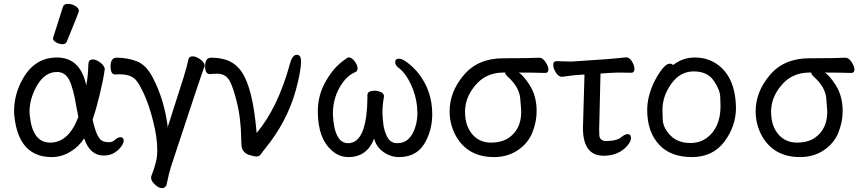

<svg xmlns="http://www.w3.org/2000/svg" viewBox="-20 -790 4460 995"><path d="M240 -51Q336 -51 386 -184L376 -236Q360 -333 339 -375Q318 -417 275 -417Q210 -417 168 -340Q133 -275 133 -212Q133 -199 135 -186Q150 -51 240 -51ZM248 24Q79 24 55 -183Q53 -198 53 -213Q53 -303 99 -383Q161 -492 275 -492Q396 -492 427 -348Q436 -391 438 -458Q439 -482 461 -482Q478 -482 499.5 -466Q521 -450 523 -432Q516 -380 497.5 -303Q479 -226 460 -170Q480 -78 508 -61Q523 -53 546 -53Q562 -53 576.5 -66Q591 -79 604 -79Q621 -79 621 -61Q621 -49 608.5 -31Q596 -13 573 1.5Q550 16 517 16Q446 16 416 -73Q390 -31 344.5 -3.5Q299 24 248 24ZM304 -561Q288 -561 271.5 -570Q255 -579 255 -590Q255 -598 257 -600L306 -754Q310 -770 333 -770Q352 -770 370.5 -759Q389 -748 389 -732Q389 -728 326 -574Q321 -561 304 -561Z M819 185Q803 185 783 166.5Q763 148 763 131V126Q792 51 794 14L795 -11Q795 -78 774 -160Q747 -272 702 -350Q685 -381 661.5 -393Q638 -405 598 -405Q585 -405 577 -404Q553 -404 553 -446Q553 -491 584 -491Q642 -491 690 -472Q738 -453 771 -389Q833 -273 851 -119L850 -134L932 -391Q953 -461 957 -484Q960 -498 979 -498Q995 -498 1017 -483Q1039 -468 1041 -450Q1041 -445 1036 -435Q1024 -406 866 74Q857 101 843 168Q837 185 819 185Z M1310 21Q1297 21 1275 14Q1237 3 1232 -31Q1230 -51 1229.5 -87Q1229 -123 1223.5 -171.5Q1218 -220 1204 -274Q1190 -328 1176 -359Q1162 -390 1143.5 -399Q1125 -408 1108 -408Q1089 -408 1067 -406Q1043 -406 1043 -447Q1043 -491 1074 -491Q1168 -491 1214 -440Q1280 -374 1304 -160L1310 -101Q1420 -231 1483 -461Q1495 -506 1518 -506Q1540 -506 1540 -473Q1540 -420 1512 -319Q1467 -160 1358 -25Q1340 -3 1332 9Q1324 21 1310 21Z M2048 24Q2003 24 1966 -3Q1929 -30 1919 -72Q1882 24 1786 24Q1742 24 1708 -3Q1627 -66 1627 -213Q1627 -301 1672 -375Q1710 -441 1764 -479Q1783 -493 1786 -493Q1802 -493 1817.5 -473Q1833 -453 1833 -436Q1833 -422 1823 -417Q1784 -401 1756 -362Q1705 -291 1705 -199Q1712 -48 1784 -48Q1859 -48 1878 -188Q1884 -236 1884 -281V-297Q1884 -320 1924 -320Q1938 -320 1954 -313Q1970 -306 1970 -290Q1962 -246 1962 -208Q1962 -185 1966.5 -147Q1971 -109 1988 -78.5Q2005 -48 2038 -48Q2109 -48 2134 -138Q2143 -168 2143 -203Q2143 -267 2121 -325Q2090 -406 2044 -440Q2028 -452 2028 -468Q2028 -486 2048 -486Q2063 -486 2088.5 -467.5Q2114 -449 2142 -418Q2220 -324 2220 -199Q2220 -126 2190 -65Q2148 24 2048 24Z M2617 -76Q2681 -121 2681 -210Q2681 -221 2676 -280Q2671 -339 2611 -393Q2599 -403 2598 -414H2589Q2496 -414 2441 -345Q2390 -284 2390 -211Q2390 -134 2432 -89Q2468 -51 2524 -51Q2580 -51 2617 -76ZM2540 24Q2406 24 2344 -83Q2310 -143 2310 -213Q2310 -314 2383.5 -401Q2457 -488 2588 -488Q2724 -488 2775 -491Q2793 -491 2807.5 -468Q2822 -445 2822 -431Q2822 -412 2806 -412Q2739 -414 2669 -414Q2692 -399 2723 -352Q2761 -294 2761 -214Q2761 -159 2739 -103.5Q2717 -48 2664 -12Q2611 24 2540 24Z M3108 17Q3001 17 3001 -127L3009 -404Q2958 -401 2931 -397Q2904 -393 2892 -392Q2875 -392 2861 -413.5Q2847 -435 2847 -454Q2847 -473 2864 -473L2941 -471Q3141 -483 3225 -493Q3242 -493 3255 -471.5Q3268 -450 3268 -433Q3268 -413 3251 -413L3186 -414Q3164 -414 3092 -409L3085 -118L3086 -86Q3089 -62 3118 -59Q3179 -59 3202 -81Q3220 -95 3232 -95Q3250 -95 3250 -74Q3250 -58 3232 -36Q3187 17 3108 17Z M3558 -49Q3605 -49 3641 -74Q3714 -127 3714 -241Q3714 -249 3712.5 -287.5Q3711 -326 3678 -373Q3645 -420 3575 -420Q3505 -420 3459 -356Q3413 -292 3413 -220Q3413 -214 3414.5 -171Q3416 -128 3454 -88.5Q3492 -49 3558 -49ZM3566 24Q3457 24 3398 -38Q3334 -105 3334 -220Q3334 -296 3376 -377Q3422 -460 3450 -460Q3463 -460 3468 -453Q3518 -492 3580 -492Q3642 -492 3689 -462Q3791 -397 3794 -232Q3794 -136 3734 -56Q3674 24 3566 24Z M4203 -76Q4267 -121 4267 -210Q4267 -221 4262 -280Q4257 -339 4197 -393Q4185 -403 4184 -414H4175Q4082 -414 4027 -345Q3976 -284 3976 -211Q3976 -134 4018 -89Q4054 -51 4110 -51Q4166 -51 4203 -76ZM4126 24Q3992 24 3930 -83Q3896 -143 3896 -213Q3896 -314 3969.5 -401Q4043 -488 4174 -488Q4310 -488 4361 -491Q4379 -491 4393.5 -468Q4408 -445 4408 -431Q4408 -412 4392 -412Q4325 -414 4255 -414Q4278 -399 4309 -352Q4347 -294 4347 -214Q4347 -159 4325 -103.5Q4303 -48 4250 -12Q4197 24 4126 24Z"/></svg>

Font: ToneOZ-Pinyin-WenKai-Medium
Style: Medium
Weight: 700
Designer: Fontworks Inc.
Foundry: ToneOZ
Version: Version 0.240331